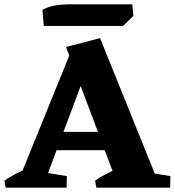

<svg xmlns="http://www.w3.org/2000/svg" viewBox="-40 -861 802 881"><path d="M31.8 0 293.2 -643.8 389.2 -624 155.2 0ZM505.2 0 263 -645.5 419.2 -686 696.2 0ZM183.5 -171.8V-256H506V-171.8ZM-14 0 -20 -32Q1.5 -47.5 26.6 -60.5Q51.8 -73.5 79 -85L80 0ZM125.8 0 128.8 -75 266.8 -53 265.8 0ZM402.2 0 396.2 -32Q417.8 -47.5 442.9 -60.5Q468 -73.5 495.2 -85L516.8 0ZM600.8 0 603.8 -75 741.8 -53 740.8 0ZM160.8 -742 154.8 -816Q183.8 -831 214.2 -836Q244.8 -841 267.8 -841H567L572 -788L525 -742Z"/></svg>

Font: Eczar
Style: Regular
Weight: 400
Designer: Vaibhav Singh
Foundry: Rosetta Type Foundry
Version: Version 2.000